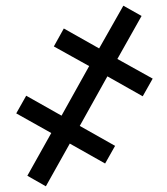

<svg xmlns="http://www.w3.org/2000/svg" viewBox="-20 -651 587 674"><path d="M141 3 76 -34 160 -184 37 -253 72 -315 196 -245 293 -419 169 -488 204 -551 328 -481 413 -631 477 -595 392 -444 516 -375 481 -313 357 -383 260 -209 384 -139 349 -77 225 -147Z"/></svg>

Font: Noto Sans SemiCondensed Medium
Style: Italic
Weight: 500
Width: 4
Italic angle: -12°
Designer: Monotype Design Team
Foundry: Monotype Imaging Inc.
Version: Version 2.013; ttfautohint (v1.8.4.7-5d5b)